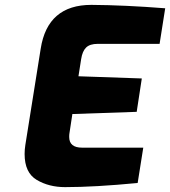

<svg xmlns="http://www.w3.org/2000/svg" viewBox="-20 -762 698 788"><path d="M81 -130Q81 -148 84 -167L147 -562Q175 -742 355 -742Q492 -741 658 -728L635 -582H381Q349 -582 333.5 -567Q318 -552 313 -519L302 -449L562 -440L541 -303L277 -294L265 -215Q264 -210 264 -200Q264 -156 317 -156H568L545 -11Q369 6 247 6Q181 6 131 -23.5Q81 -53 81 -130Z"/></svg>

Font: Exo ExtraBold
Style: Italic
Weight: 800
Italic angle: -9°
Designer: Natanael Gama
Foundry: Natanael Gama
Version: Version 1.500; ttfautohint (v1.6)